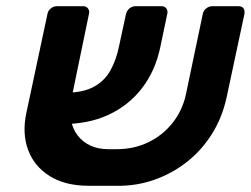

<svg xmlns="http://www.w3.org/2000/svg" viewBox="-20 -591 809 619"><path d="M356 -110Q412 -110 458.5 -132.5Q505 -155 536.5 -195Q568 -235 579 -285L634 -547Q636 -557 645 -564Q654 -571 664 -571H749Q760 -571 765 -564Q770 -557 768 -546L711 -279Q697 -213 663.5 -159.5Q630 -106 582 -68.5Q534 -31 476.5 -11Q419 9 356 8H267Q190 8 140 -23.5Q90 -55 70.5 -108Q51 -161 65 -227L133 -546Q135 -557 144 -564Q153 -571 163 -571H248Q258 -571 263.5 -564Q269 -557 267 -547L213 -286Q195 -201 229.5 -155.5Q264 -110 330 -110ZM175 -191 196 -292Q249 -293 283 -311.5Q317 -330 336 -364Q355 -398 364 -443L386 -545Q389 -557 397.5 -564Q406 -571 417 -571H501Q511 -571 516.5 -563.5Q522 -556 519 -545L497 -440Q481 -363 438 -307Q395 -251 329 -220.5Q263 -190 175 -191Z"/></svg>

Font: Rubik SemiBold
Style: Italic
Weight: 600
Italic angle: -12°
Designer: Hubert and Fischer
Foundry: Hubert and Fischer
Version: Version 2.300;gftools[0.9.30]